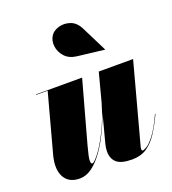

<svg xmlns="http://www.w3.org/2000/svg" viewBox="-137 -846 861 959"><g transform="rotate(-20 294.0 -366.0)"><path d="M317 -569Q277 -574 254.8 -599Q232.5 -624 229 -655.2Q225.5 -686.5 242 -710.5Q255.5 -730 284.8 -738.2Q314 -746.5 345 -735.8Q376 -725 394.5 -688L462 -553L461 -552ZM306 -460 215.5 -132Q199.5 -73.5 199.8 -56.5Q200 -39.5 208 -39.5Q217 -39.5 242.8 -72Q268.5 -104.5 299.5 -165.2Q330.5 -226 355 -310L394.5 -460H577L463 -36.5Q461 -29 461 -22Q461 -14 468 -14Q471.5 -14 487.2 -22.5Q503 -31 528.2 -62.8Q553.5 -94.5 586 -165L588.5 -164.5Q563.5 -111.5 538 -72.2Q512.5 -33 480.2 -11.5Q448 10 402 10Q344.5 10 320.5 -10.8Q296.5 -31.5 296.5 -70Q296.5 -80 298 -90.8Q299.5 -101.5 302 -110L342.5 -263.5Q324.5 -212.5 301 -164Q277.5 -115.5 249.2 -76Q221 -36.5 189.5 -13.2Q158 10 124.5 10Q67 10 43.5 -31Q20 -72 36.5 -141L122 -457.5H60.5V-460Z"/></g></svg>

Font: Bodoni* 72pt Fatface
Style: Italic
Weight: 900
Italic angle: -13°
Version: Version 2.3